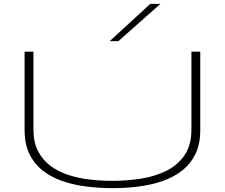

<svg xmlns="http://www.w3.org/2000/svg" viewBox="-20 -969 1170 999"><path d="M108 -292V-700H154V-295Q154 -229 178 -182.5Q202 -136 243.5 -105.5Q285 -75 338 -58Q391 -41 449.5 -34.5Q508 -28 565 -28Q638 -28 710.5 -39Q783 -50 843 -79Q903 -108 939.5 -160.5Q976 -213 976 -295V-700H1022V-292Q1022 -218 996 -166Q970 -114 925 -79.5Q880 -45 821.5 -25.5Q763 -6 697.5 2Q632 10 565 10Q499 10 433 2Q367 -6 308.5 -25.5Q250 -45 205 -79.5Q160 -114 134 -166Q108 -218 108 -292ZM551 -755 762 -949H815L596 -755Z"/></svg>

Font: Georama ExtraExtended ExtraLight
Style: Regular
Weight: 200
Width: 8
Designer: Jean-Baptiste Levee
Foundry: Production Type
Version: Version 1.000